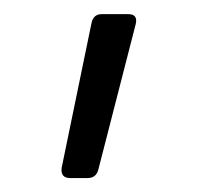

<svg xmlns="http://www.w3.org/2000/svg" viewBox="-20 -175 304 274"><path d="M105 79.1H80.1Q66.4 79.1 67.9 64.9L110.8 -143.1Q113.8 -154.8 125 -154.8H163.1Q176.8 -154.8 173.8 -141.1L120.1 67.9Q116.7 79.1 105 79.1Z"/></svg>

Font: Barlow
Style: Regular
Weight: 400
Designer: Jeremy Tribby
Foundry: Jeremy Tribby
Version: Version 1.101